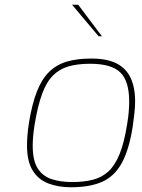

<svg xmlns="http://www.w3.org/2000/svg" viewBox="-20 -784 600 810"><path d="M279 6Q226 6 184 -10Q142 -26 118 -64.5Q94 -103 94 -170Q94 -192 96 -215.5Q98 -239 102 -265Q115 -345 135.5 -397.5Q156 -450 187 -480.5Q218 -511 261.5 -524Q305 -537 365 -537Q431 -537 471.5 -516.5Q512 -496 531 -455.5Q550 -415 550 -356Q550 -333 547 -306.5Q544 -280 540 -251Q525 -154 494.5 -97.5Q464 -41 412 -17.5Q360 6 279 6ZM284 -16Q333 -16 371 -25.5Q409 -35 437 -60.5Q465 -86 484.5 -134Q504 -182 516 -258Q521 -287 523 -311Q525 -335 525 -356Q525 -442 487.5 -478.5Q450 -515 360 -515Q308 -515 269.5 -504Q231 -493 203.5 -465.5Q176 -438 157.5 -387.5Q139 -337 126 -258Q122 -233 120 -211Q118 -189 118 -170Q118 -106 139.5 -73Q161 -40 198.5 -28Q236 -16 284 -16ZM396 -631 284 -764H310L410 -631Z"/></svg>

Font: Exo Thin Thin
Style: Italic
Weight: 250
Italic angle: -9°
Version: Version 2.000